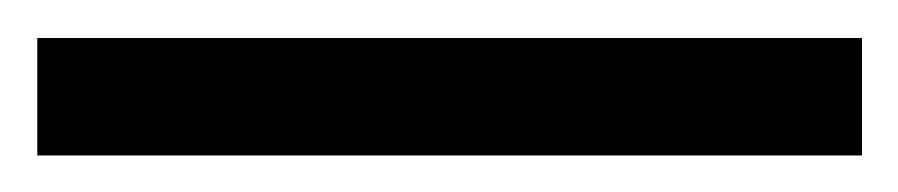

<svg xmlns="http://www.w3.org/2000/svg" viewBox="-20 45 482 103"><path d="M0 128.4V65.4H442.4V128.4Z"/></svg>

Font: Comme
Style: Regular
Weight: 400
Designer: Vernon Adams
Foundry: Vernon Adams
Version: Version 1.000;gftools[0.9.27]